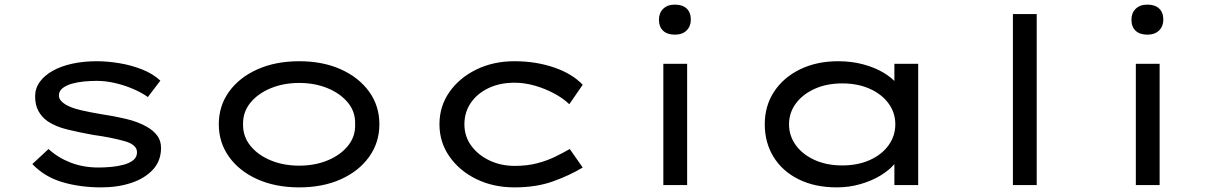

<svg xmlns="http://www.w3.org/2000/svg" viewBox="-20 -801 5255 831"><path d="M418 10Q326 10 249 -13Q172 -36 120 -91L190 -156Q230 -119 285 -97.5Q340 -76 406 -76Q432 -76 460.5 -78.5Q489 -81 515 -88Q541 -95 557 -108Q573 -121 573 -142Q573 -176 516 -191Q487 -199 454 -205.5Q421 -212 384 -217Q323 -228 271.5 -240.5Q220 -253 185 -277Q160 -295 146 -321Q132 -347 132 -384Q132 -419 152.5 -447Q173 -475 209 -495Q245 -515 293.5 -525.5Q342 -536 399 -536Q445 -536 496.5 -527.5Q548 -519 595 -500.5Q642 -482 674 -452L620 -381Q592 -401 554 -417Q516 -433 476 -442Q436 -451 399 -451Q374 -451 345.5 -448.5Q317 -446 292 -439Q267 -432 251 -419.5Q235 -407 235 -388Q235 -376 242.5 -366.5Q250 -357 263 -349Q288 -334 328.5 -324.5Q369 -315 417 -307Q472 -299 525 -286.5Q578 -274 616 -252Q644 -236 660.5 -214Q677 -192 677 -161Q677 -105 642 -67Q607 -29 548.5 -9.5Q490 10 418 10Z M1275 10Q1173 10 1094.5 -25Q1016 -60 971.5 -122Q927 -184 927 -263Q927 -343 971.5 -404.5Q1016 -466 1094.5 -501Q1173 -536 1275 -536Q1377 -536 1455 -501Q1533 -466 1577.5 -404.5Q1622 -343 1622 -263Q1622 -184 1577.5 -122Q1533 -60 1455 -25Q1377 10 1275 10ZM1275 -84Q1343 -84 1398.5 -107Q1454 -130 1486.5 -170.5Q1519 -211 1517 -263Q1519 -316 1486.5 -356Q1454 -396 1398.5 -419Q1343 -442 1275 -442Q1207 -442 1151.5 -419Q1096 -396 1063.5 -356Q1031 -316 1032 -263Q1031 -211 1063.5 -170.5Q1096 -130 1151.5 -107Q1207 -84 1275 -84Z M2207 10Q2115 10 2041.5 -26Q1968 -62 1925 -124Q1882 -186 1882 -263Q1882 -341 1925 -402.5Q1968 -464 2041.5 -500Q2115 -536 2207 -536Q2299 -536 2378 -509Q2457 -482 2502 -434L2444 -350Q2417 -376 2377.5 -397Q2338 -418 2294 -430.5Q2250 -443 2207 -443Q2143 -443 2094 -419.5Q2045 -396 2017.5 -355.5Q1990 -315 1990 -263Q1990 -211 2019.5 -170.5Q2049 -130 2098.5 -106.5Q2148 -83 2208 -83Q2262 -83 2305.5 -94.5Q2349 -106 2383.5 -123Q2418 -140 2446 -156L2502 -76Q2446 -42 2373.5 -16Q2301 10 2207 10Z M2851 0V-525H2954V0ZM2901 -651Q2868 -651 2850 -668Q2832 -685 2832 -716Q2832 -745 2850.5 -763Q2869 -781 2901 -781Q2934 -781 2952 -764Q2970 -747 2970 -716Q2970 -687 2951.5 -669Q2933 -651 2901 -651Z M3602 10Q3507 10 3436.5 -25Q3366 -60 3328 -122Q3290 -184 3290 -263Q3290 -343 3330.5 -404.5Q3371 -466 3443 -501Q3515 -536 3608 -536Q3666 -536 3716 -522.5Q3766 -509 3803 -487Q3840 -465 3860.5 -440Q3881 -415 3881 -391L3851 -389V-525H3954V0H3851V-145L3871 -137Q3871 -114 3849 -88.5Q3827 -63 3789.5 -40.5Q3752 -18 3703.5 -4Q3655 10 3602 10ZM3625 -85Q3693 -85 3745 -108.5Q3797 -132 3826 -172.5Q3855 -213 3855 -263Q3855 -313 3826 -353Q3797 -393 3745 -416.5Q3693 -440 3625 -440Q3558 -440 3506 -416.5Q3454 -393 3424.5 -353Q3395 -313 3395 -263Q3395 -213 3424.5 -172.5Q3454 -132 3506 -108.5Q3558 -85 3625 -85Z M4364 0V-740H4467V0Z M4896 0V-525H4999V0ZM4946 -651Q4913 -651 4895 -668Q4877 -685 4877 -716Q4877 -745 4895.5 -763Q4914 -781 4946 -781Q4979 -781 4997 -764Q5015 -747 5015 -716Q5015 -687 4996.5 -669Q4978 -651 4946 -651Z"/></svg>

Font: Lexend Zetta
Style: Regular
Weight: 400
Designer: Bonnie Shaver-Troup, Thomas Jockin
Foundry: Lexend
Version: Version 1.007